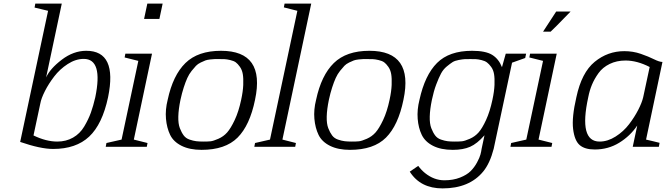

<svg xmlns="http://www.w3.org/2000/svg" viewBox="-20 -815 3698 1066"><path d="M204 -241 166 -63Q236 -29 298 -29Q347 -29 385.5 -51Q424 -73 447.5 -112.5Q471 -152 484.5 -189.5Q498 -227 509 -275Q553 -488 445 -488Q400 -488 356 -459.5Q312 -431 281 -390.5Q250 -350 229.5 -309.5Q209 -269 204 -241ZM176 -795H323L236 -385Q258 -434 323 -483.5Q388 -533 459 -533Q633 -533 580 -275Q548 -125 475 -56.5Q402 12 275 12Q205 12 92 -27L247 -755Q236 -757 209.5 -764Q183 -771 172 -773Z M865 -710H780L798 -795H883ZM748 -477 672 -496 676 -517H824L723 -40L799 -21L795 0H567L571 -21L655 -40Z M982 -261Q971 -208 970 -168Q969 -128 978.5 -103.5Q988 -79 1000 -63Q1012 -47 1032.5 -40Q1053 -33 1069.5 -31Q1086 -29 1109 -29Q1134 -29 1149 -30.5Q1164 -32 1192.5 -44.5Q1221 -57 1241 -79.5Q1261 -102 1283 -148.5Q1305 -195 1319 -261Q1329 -307 1330.5 -343.5Q1332 -380 1328 -403.5Q1324 -427 1312 -444Q1300 -461 1289 -469Q1278 -477 1258.5 -481.5Q1239 -486 1227.5 -486.5Q1216 -487 1197 -487Q1180 -487 1172.5 -487Q1165 -487 1147.5 -485Q1130 -483 1120.5 -479.5Q1111 -476 1094.5 -468Q1078 -460 1068 -449.5Q1058 -439 1044 -421.5Q1030 -404 1020 -382Q1010 -360 1000 -329Q990 -298 982 -261ZM1207 -533Q1454 -533 1396 -261Q1367 -119 1299 -51Q1231 17 1099 17Q1033 17 988 -5.5Q943 -28 924.5 -66.5Q906 -105 901.5 -155.5Q897 -206 911 -261Q940 -397 1009.5 -465Q1079 -533 1207 -533Z M1548 -40 1623 -21 1619 0H1392L1396 -21L1479 -40L1631 -755Q1573 -769 1556 -774L1560 -795H1708Z M1806 -261Q1795 -208 1794 -168Q1793 -128 1802.5 -103.5Q1812 -79 1824 -63Q1836 -47 1856.5 -40Q1877 -33 1893.5 -31Q1910 -29 1933 -29Q1958 -29 1973 -30.5Q1988 -32 2016.5 -44.5Q2045 -57 2065 -79.5Q2085 -102 2107 -148.5Q2129 -195 2143 -261Q2153 -307 2154.5 -343.5Q2156 -380 2152 -403.5Q2148 -427 2136 -444Q2124 -461 2113 -469Q2102 -477 2082.5 -481.5Q2063 -486 2051.5 -486.5Q2040 -487 2021 -487Q2004 -487 1996.5 -487Q1989 -487 1971.5 -485Q1954 -483 1944.5 -479.5Q1935 -476 1918.5 -468Q1902 -460 1892 -449.5Q1882 -439 1868 -421.5Q1854 -404 1844 -382Q1834 -360 1824 -329Q1814 -298 1806 -261ZM2031 -533Q2278 -533 2220 -261Q2191 -119 2123 -51Q2055 17 1923 17Q1857 17 1812 -5.5Q1767 -28 1748.5 -66.5Q1730 -105 1725.5 -155.5Q1721 -206 1735 -261Q1764 -397 1833.5 -465Q1903 -533 2031 -533Z M2788 -517H2901L2896 -493L2823 -467L2721 11Q2700 92 2663 137Q2586 231 2437 231Q2314 231 2255 138L2302 106Q2319 129 2340 146Q2390 186 2447 186Q2496 186 2534 171Q2572 156 2593 135Q2614 114 2628.5 87Q2643 60 2647.5 43Q2652 26 2654 11L2670 -64Q2629 -17 2590 0Q2551 17 2494 17Q2428 17 2384 -5.5Q2340 -28 2321.5 -66.5Q2303 -105 2299 -155.5Q2295 -206 2309 -261Q2339 -398 2406.5 -465.5Q2474 -533 2601 -533Q2676 -533 2712.5 -510.5Q2749 -488 2767 -442ZM2896 -493 2898 -494ZM2378 -261Q2367 -208 2366 -168Q2365 -128 2374.5 -103.5Q2384 -79 2396 -63Q2408 -47 2428.5 -40Q2449 -33 2465 -31Q2481 -29 2504 -29Q2529 -29 2544.5 -30.5Q2560 -32 2588.5 -44.5Q2617 -57 2637 -79.5Q2657 -102 2678.5 -148.5Q2700 -195 2714 -261Q2724 -307 2725.5 -343.5Q2727 -380 2723 -403.5Q2719 -427 2707 -443.5Q2695 -460 2683.5 -468.5Q2672 -477 2653 -481.5Q2634 -486 2622.5 -486.5Q2611 -487 2591 -487Q2569 -487 2559 -486.5Q2549 -486 2527 -482Q2505 -478 2492.5 -470Q2480 -462 2460.5 -446Q2441 -430 2428.5 -406.5Q2416 -383 2402 -346Q2388 -309 2378 -261Z M2995 -477 2919 -496 2923 -517H3071L2970 -40L3046 -21L3042 0H2814L2818 -21L2902 -40ZM3068 -751H3148Q3049 -649 3037 -639H2995Q3009 -659 3068 -751Z M3551 -275 3587 -443Q3517 -479 3453 -479Q3404 -479 3365 -460Q3326 -441 3303 -409Q3280 -377 3266.5 -344.5Q3253 -312 3246 -275Q3192 -29 3309 -29Q3354 -29 3398 -57Q3442 -85 3472.5 -125Q3503 -165 3523.5 -205Q3544 -245 3551 -275ZM3658 -471 3567 -40Q3578 -38 3603.5 -31.5Q3629 -25 3642 -22L3638 0H3493L3518 -118Q3479 -60 3418 -22.5Q3357 15 3282 15Q3227 15 3198.5 -9.5Q3170 -34 3162 -98.5Q3154 -163 3180 -275Q3209 -412 3281.5 -471.5Q3354 -531 3446 -531Q3495 -531 3538 -516Q3581 -501 3611 -486Q3641 -471 3658 -471Z"/></svg>

Font: Afta serif
Style: Italic
Weight: 400
Italic angle: -12°
Designer: parq.ink
Foundry: Oriol Esparraguera Font
Version: Version 1.000